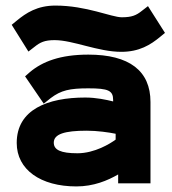

<svg xmlns="http://www.w3.org/2000/svg" viewBox="-20 -658 619 689"><path d="M179 -638C114 -638 74 -612 39 -583L22 -569L82 -473L104 -490C124 -506 140 -514 176 -514C242 -514 332 -472 415 -472C480 -472 520 -497 555 -526L572 -540L511 -636L489 -619C469 -603 453 -596 417 -596C380 -596 290 -638 179 -638ZM70 -384 137 -286 162 -306C199 -334 230 -341 297 -341C369 -341 386 -333 386 -299V-294C362 -300 325 -308 286 -308C151 -308 40 -265 40 -145C40 -49 126 11 254 11C316 11 366 -10 404 -32V0H520V-292C520 -404 444 -462 297 -462C196 -462 132 -437 87 -399ZM173 -146C173 -177 212 -189 291 -189C329 -189 371 -183 395 -178V-157C376 -143 320 -108 258 -108C198 -108 173 -120 173 -146Z"/></svg>

Font: Charger
Style: Hemi
Weight: 900
Designer: Jasper
Foundry: Cannot Into Space Fonts
Version: Version 0.99